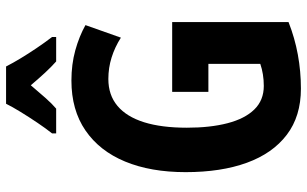

<svg xmlns="http://www.w3.org/2000/svg" viewBox="-204 -768 983 614"><g transform="rotate(-90 287.0 -461.5)"><path d="M299.8 -401.9H522.9V-29.8Q472.2 -9.8 418.7 0Q365.2 9.8 310.1 9.8Q221.7 9.8 162.4 -35.4Q103 -80.6 73 -163.1Q43 -245.6 43 -358.9Q43 -470.7 76.9 -552.5Q110.8 -634.3 176.3 -679.2Q241.7 -724.1 335.9 -724.1Q387.7 -724.1 432.6 -711.7Q477.5 -699.2 513.2 -679.2L473.1 -565.9Q442.4 -585.4 409.4 -595.7Q376.5 -606 340.8 -606Q289.6 -606 254.9 -576.9Q220.2 -547.9 202.6 -491.9Q185.1 -436 185.1 -355Q185.1 -280.3 199.5 -224.9Q213.9 -169.4 243.4 -139.2Q272.9 -108.9 318.8 -108.9Q337.9 -108.9 355.7 -111.8Q373.5 -114.7 389.2 -120.1V-286.1H299.8ZM380.9 -933.1Q392.1 -911.1 407 -886.5Q421.9 -861.8 439.2 -836.2Q456.5 -810.5 475.1 -786.1V-772.9H397Q379.9 -788.1 361.1 -808.3Q342.3 -828.6 320.8 -854Q299.3 -828.6 280.3 -807.1Q261.2 -785.6 246.1 -772.9H167V-786.1Q182.6 -805.7 200.9 -832.8Q219.2 -859.9 235.8 -887Q252.4 -914.1 261.7 -933.1Z"/></g></svg>

Font: Open Sans Condensed
Style: Regular
Weight: 400
Width: 3
Designer: Monotype Design Team
Foundry: Monotype Imaging Inc.
Version: Version 3.000